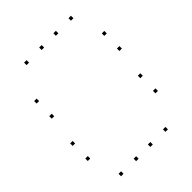

<svg xmlns="http://www.w3.org/2000/svg" viewBox="-238 -863 1096 1096"><g transform="rotate(-45 310.0 -315.0)"><path d="M296.3 -720V-740H276.3V-720ZM174.4 -720V-740H154.4V-720ZM107.1 110V90H87.1V110ZM229 110V90H209V110ZM532.9 -720V-740H512.9V-720ZM411 -720V-740H391V-720ZM343.7 110V90H323.7V110ZM465.6 110V90H445.6V110ZM606 -402.1V-422.1H586V-402.1ZM606 -524.2V-544.2H586V-524.2ZM59.8 -524.2V-544.2H39.8V-524.2ZM59.8 -402.1V-422.1H39.8V-402.1ZM580.6 -85.8V-105.8H560.6V-85.8ZM580.6 -207.9V-227.9H560.6V-207.9ZM34.4 -207.9V-227.9H14.4V-207.9ZM34.4 -85.8V-105.8H14.4V-85.8Z"/></g></svg>

Font: Monaspace Radon Dots Var
Style: Regular
Weight: 400
Designer: Riley Cran and the Lettermatic Team
Version: Version 1.100 (Monaspace Radon Dots)